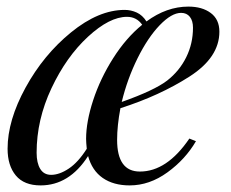

<svg xmlns="http://www.w3.org/2000/svg" viewBox="-20 -548 699 582"><path d="M345 -220Q335 -167 335 -124Q335 -28 404 -28Q486 -28 554 -128L574 -120Q542 -65 487.5 -25.5Q433 14 373 14Q324 14 291.5 -8.5Q259 -31 247 -75Q190 14 103 14Q53 14 28 -16Q3 -46 3 -97Q3 -183 57.5 -282.5Q112 -382 195.5 -450Q279 -518 358 -518Q377 -518 394.5 -510Q412 -502 424 -483Q485 -528 551 -528Q593 -528 619 -508.5Q645 -489 645 -452Q645 -374 554.5 -316Q464 -258 345 -220ZM349 -239Q448 -274 487 -304Q524 -333 544.5 -374.5Q565 -416 565 -464Q565 -485 555.5 -497Q546 -509 529 -509Q500 -509 464 -471.5Q428 -434 397 -371.5Q366 -309 349 -239ZM243 -97Q241 -117 241 -127Q241 -179 262.5 -244.5Q284 -310 323 -371.5Q362 -433 411 -473Q394 -497 365 -497Q312 -497 246.5 -436.5Q181 -376 136 -280.5Q91 -185 91 -85Q91 -54 102 -36Q113 -18 135 -18Q160 -18 188.5 -37Q217 -56 243 -97Z"/></svg>

Font: Playfair Display
Style: Italic
Weight: 400
Italic angle: -14°
Designer: Claus Eggers Sørensen
Foundry: Claus Eggers Sørensen
Version: Version 1.200; ttfautohint (v1.6)